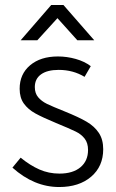

<svg xmlns="http://www.w3.org/2000/svg" viewBox="-20 -740 465 772"><path d="M30 -66 63 -106Q101 -75 138.5 -58.5Q176 -42 219 -42Q273 -42 303.5 -67.5Q334 -93 334 -137Q334 -165 320.5 -182.5Q307 -200 284.5 -211Q262 -222 204 -246Q151 -268 122 -284Q93 -300 76 -323.5Q59 -347 59 -383Q59 -442 101 -477.5Q143 -513 213 -513Q249 -513 284.5 -503Q320 -493 345 -474L320 -431Q274 -459 216 -459Q170 -459 145 -441Q120 -423 120 -390Q120 -365 133.5 -349Q147 -333 168.5 -322.5Q190 -312 240 -292Q297 -269 328.5 -250.5Q360 -232 377.5 -205.5Q395 -179 395 -140Q395 -71 346.5 -29.5Q298 12 218 12Q117 12 30 -66ZM186 -720H235L359 -578H291L211 -667L130 -578H63Z"/></svg>

Font: Bellota Text
Style: Regular
Weight: 400
Designer: Kemie Guaida
Foundry: Kemie Guaida
Version: Version 4.001